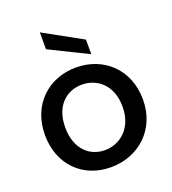

<svg xmlns="http://www.w3.org/2000/svg" viewBox="-146 -917 932 1038"><g transform="rotate(-20 320.0 -398.5)"><path d="M315 10C474 10 602 -102 602 -276C602 -450 478 -562 320 -562C162 -562 38 -450 38 -276C38 -102 157 10 315 10ZM155 -277C155 -404 233 -464 318 -464C403 -464 485 -404 485 -277C485 -150 400 -88 316 -88C230 -88 155 -150 155 -277ZM202 -710 423 -601V-685L202 -807Z"/></g></svg>

Font: Malmofest Medium
Style: Regular
Weight: 500
Designer: Jonny Pinhorn (Poppins), Kolossal
Version: Version 1.004;Glyphs 3.1.2 (3151)